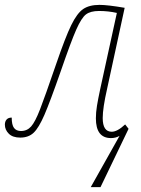

<svg xmlns="http://www.w3.org/2000/svg" viewBox="-35 -556 576 787"><path d="M455 1Q439 10 420 10Q358 10 358 -71Q358 -95 362.5 -122.5Q367 -150 376 -192L444 -503Q409 -511 371 -511Q336 -511 317.5 -497Q299 -483 277.5 -434.5Q256 -386 214 -264Q170 -138 147 -85Q124 -32 103 -12Q82 8 48 8Q17 8 1 -8Q-15 -24 -15 -45Q-15 -58 -8 -66Q-1 -74 13 -74Q13 -44 22.5 -31.5Q32 -19 51 -19Q76 -19 92.5 -37.5Q109 -56 129 -107.5Q149 -159 195 -293Q233 -404 257 -453Q281 -502 306 -519Q331 -536 373 -536Q406 -536 476 -524L404 -192Q386 -113 386 -72Q386 -16 423 -16Q446 -16 478 -46L492 -28L377 211H337Z"/></svg>

Font: Noto Serif NarrowThin
Style: Italic
Weight: 250
Width: 4
Italic angle: -12°
Designer: Monotype Design Team
Foundry: Monotype Imaging Inc.
Version: Version 1.001